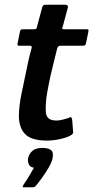

<svg xmlns="http://www.w3.org/2000/svg" viewBox="-20 -596 395 814"><path d="M179 0Q113 0 86.5 -27.5Q60 -55 60 -106Q61 -148 70 -193Q79 -238 89 -284Q95 -314 100.5 -339Q106 -364 114 -392Q117 -402 107 -402H63Q57 -402 55 -404Q53 -406 55 -414L64 -459Q66 -469 69 -470.5Q72 -472 80 -472H125Q132 -472 134.5 -475.5Q137 -479 138 -487L159 -565Q162 -576 172 -576H258Q262 -576 265.5 -573Q269 -570 268 -565L247 -487Q243 -477 244 -474.5Q245 -472 251 -472H345Q354 -472 355 -470Q356 -468 354 -458L345 -415Q344 -407 340.5 -404.5Q337 -402 329 -402H235Q230 -402 227 -399Q224 -396 222 -389Q215 -361 208 -332.5Q201 -304 194 -274Q186 -238 179.5 -200Q173 -162 174 -127Q174 -105 185 -95Q196 -85 219 -85Q232 -85 244.5 -88.5Q257 -92 268 -95Q279 -101 281.5 -99Q284 -97 286 -88L290 -37Q293 -25 262 -14Q250 -10 235 -6.5Q220 -3 205.5 -1.5Q191 0 179 0ZM203 75Q199 93 186 115Q173 137 158 158Q143 179 131 193Q126 198 120 198Q111 198 100.5 198Q90 198 81 198Q76 198 76 196Q76 194 81 185Q90 173 103 151Q116 129 124 115Q107 113 102 100Q97 87 99 75Q103 56 117.5 43.5Q132 31 160 31Q182 31 195 39.5Q208 48 203 75Z"/></svg>

Font: Glory Thin SemiBold
Style: Italic
Weight: 600
Italic angle: -12°
Version: Version 1.011